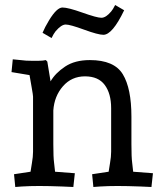

<svg xmlns="http://www.w3.org/2000/svg" viewBox="-20 -743 650 767"><path d="M26 -455 31 -506 62 -503Q81 -500 112.5 -500Q144 -500 151 -501L163 -503L169 -497L182 -418Q201 -451 240 -477Q279 -503 339 -503Q436 -503 470.5 -446.5Q505 -390 505 -277V-167Q505 -114 508 -93L512 -57L591 -51L585 4L541 2Q487 0 449.5 0Q412 0 380 2L353 4L348 -47L414 -57Q415 -66 419.5 -91.5Q424 -117 424 -137V-311Q424 -369 398.5 -403.5Q373 -438 319.5 -438Q266 -438 231.5 -398.5Q197 -359 193 -302V-167Q193 -114 196 -93L200 -57L279 -51L273 4L228 2Q174 0 136.5 0Q99 0 67 2L41 4L36 -47L102 -57Q103 -66 107.5 -91.5Q112 -117 112 -137V-357Q112 -363 107 -391Q102 -419 98 -443ZM476 -702Q429 -604 393 -604Q372 -604 316 -624.5Q260 -645 242.5 -645Q225 -645 202 -618Q194 -608 186 -591L150 -612Q159 -634 176 -662Q207 -713 229.5 -713Q252 -713 309.5 -692.5Q367 -672 385 -672Q403 -672 424 -697Q431 -705 440 -723Z"/></svg>

Font: Andada
Style: Regular
Weight: 400
Designer: Carolina Giovagnoli
Foundry: Carolina Giovagnoli
Version: Version 1.002